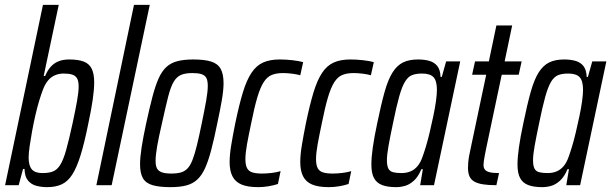

<svg xmlns="http://www.w3.org/2000/svg" viewBox="-20 -763 2518 791"><path d="M174 8Q151 8 130 2.5Q109 -3 95.5 -19Q82 -35 81 -67H75L57 0H1L157 -743H222L160 -450H166Q176 -474 190 -489Q204 -504 222.5 -511Q241 -518 265 -518Q302 -518 324.5 -509.5Q347 -501 357.5 -480.5Q368 -460 368 -424Q368 -394 362 -352.5Q356 -311 344 -255Q328 -175 312 -123.5Q296 -72 277.5 -43.5Q259 -15 234 -3.5Q209 8 174 8ZM154 -50Q181 -50 198 -56.5Q215 -63 228 -83.5Q241 -104 252.5 -145Q264 -186 279 -255Q291 -311 297.5 -347.5Q304 -384 304 -407Q304 -430 297 -441Q290 -452 276.5 -456Q263 -460 242 -460Q223 -460 206.5 -453Q190 -446 178 -431.5Q166 -417 157 -394Q150 -376 141.5 -348Q133 -320 125.5 -287Q118 -254 112 -221Q106 -188 102 -160Q98 -132 98 -113Q98 -81 111 -65.5Q124 -50 154 -50Z M377 0 532 -743H597L440 0Z M682 8Q637 8 609 0Q581 -8 569 -28.5Q557 -49 557 -86Q557 -115 563.5 -156.5Q570 -198 582 -254Q596 -318 608 -364Q620 -410 633.5 -440Q647 -470 665.5 -487Q684 -504 711 -511Q738 -518 776 -518Q822 -518 849.5 -509.5Q877 -501 889 -479.5Q901 -458 901 -420Q901 -392 894 -351Q887 -310 875 -254Q862 -190 850 -144.5Q838 -99 824.5 -69.5Q811 -40 792.5 -23Q774 -6 747.5 1Q721 8 682 8ZM685 -48Q709 -48 725 -52.5Q741 -57 752.5 -69Q764 -81 773 -104Q782 -127 791 -163.5Q800 -200 811 -254Q823 -312 829.5 -349Q836 -386 836 -409Q836 -431 830 -442Q824 -453 810 -457.5Q796 -462 773 -462Q744 -462 726 -454.5Q708 -447 695.5 -426Q683 -405 672.5 -363.5Q662 -322 647 -254Q634 -198 627.5 -161Q621 -124 621 -100Q621 -79 627.5 -68Q634 -57 648.5 -52.5Q663 -48 685 -48Z M1044 8Q1000 8 974.5 -3Q949 -14 937.5 -37Q926 -60 926 -95Q926 -125 932.5 -164.5Q939 -204 949 -254Q965 -331 980.5 -382Q996 -433 1016 -463Q1036 -493 1064 -505.5Q1092 -518 1132 -518Q1158 -518 1184.5 -515Q1211 -512 1229 -507L1217 -453Q1203 -457 1183 -459.5Q1163 -462 1146 -462Q1118 -462 1099 -454Q1080 -446 1066 -424Q1052 -402 1040 -361.5Q1028 -321 1015 -256Q1004 -204 997.5 -168Q991 -132 991 -107Q991 -83 998 -70Q1005 -57 1020.5 -52.5Q1036 -48 1059 -48Q1078 -48 1099 -50.5Q1120 -53 1136 -58L1125 -5Q1107 1 1085.5 4.5Q1064 8 1044 8Z M1335 8Q1291 8 1265.5 -3Q1240 -14 1228.5 -37Q1217 -60 1217 -95Q1217 -125 1223.5 -164.5Q1230 -204 1240 -254Q1256 -331 1271.5 -382Q1287 -433 1307 -463Q1327 -493 1355 -505.5Q1383 -518 1423 -518Q1449 -518 1475.5 -515Q1502 -512 1520 -507L1508 -453Q1494 -457 1474 -459.5Q1454 -462 1437 -462Q1409 -462 1390 -454Q1371 -446 1357 -424Q1343 -402 1331 -361.5Q1319 -321 1306 -256Q1295 -204 1288.5 -168Q1282 -132 1282 -107Q1282 -83 1289 -70Q1296 -57 1311.5 -52.5Q1327 -48 1350 -48Q1369 -48 1390 -50.5Q1411 -53 1427 -58L1416 -5Q1398 1 1376.5 4.5Q1355 8 1335 8Z M1612 8Q1577 8 1554.5 -0.5Q1532 -9 1521 -29Q1510 -49 1510 -85Q1510 -115 1516 -157Q1522 -199 1534 -255Q1550 -333 1564.5 -384.5Q1579 -436 1597.5 -465Q1616 -494 1641 -506Q1666 -518 1702 -518Q1729 -518 1749.5 -512Q1770 -506 1782 -490.5Q1794 -475 1795 -446H1800L1818 -510H1876L1768 0H1711L1722 -66H1716Q1703 -35 1685.5 -19Q1668 -3 1649.5 2.5Q1631 8 1612 8ZM1634 -50Q1655 -50 1671.5 -57Q1688 -64 1700.5 -79Q1713 -94 1721 -118Q1727 -134 1735 -160.5Q1743 -187 1750.5 -219Q1758 -251 1765 -284Q1772 -317 1776 -345.5Q1780 -374 1780 -393Q1780 -430 1766 -445Q1752 -460 1719 -460Q1694 -460 1677.5 -453.5Q1661 -447 1648.5 -426.5Q1636 -406 1624.5 -365Q1613 -324 1599 -255Q1587 -198 1580.5 -161.5Q1574 -125 1574 -103Q1574 -80 1580 -68.5Q1586 -57 1599.5 -53.5Q1613 -50 1634 -50Z M2025 0Q1993 0 1970.5 -3.5Q1948 -7 1934 -15Q1920 -23 1914 -37Q1908 -51 1908 -72Q1908 -81 1909 -93.5Q1910 -106 1913 -122.5Q1916 -139 1921 -161L1983 -455H1925L1937 -510H1994L2025 -658H2090L2059 -510H2129L2117 -455H2047L1983 -152Q1980 -138 1977.5 -124.5Q1975 -111 1973.5 -100.5Q1972 -90 1972 -83Q1972 -72 1977.5 -64.5Q1983 -57 1997 -53.5Q2011 -50 2036 -50Z M2214 8Q2179 8 2156.5 -0.5Q2134 -9 2123 -29Q2112 -49 2112 -85Q2112 -115 2118 -157Q2124 -199 2136 -255Q2152 -333 2166.5 -384.5Q2181 -436 2199.5 -465Q2218 -494 2243 -506Q2268 -518 2304 -518Q2331 -518 2351.5 -512Q2372 -506 2384 -490.5Q2396 -475 2397 -446H2402L2420 -510H2478L2370 0H2313L2324 -66H2318Q2305 -35 2287.5 -19Q2270 -3 2251.5 2.5Q2233 8 2214 8ZM2236 -50Q2257 -50 2273.5 -57Q2290 -64 2302.5 -79Q2315 -94 2323 -118Q2329 -134 2337 -160.5Q2345 -187 2352.5 -219Q2360 -251 2367 -284Q2374 -317 2378 -345.5Q2382 -374 2382 -393Q2382 -430 2368 -445Q2354 -460 2321 -460Q2296 -460 2279.5 -453.5Q2263 -447 2250.5 -426.5Q2238 -406 2226.5 -365Q2215 -324 2201 -255Q2189 -198 2182.5 -161.5Q2176 -125 2176 -103Q2176 -80 2182 -68.5Q2188 -57 2201.5 -53.5Q2215 -50 2236 -50Z"/></svg>

Font: Saira ExtraCondensed
Style: Italic
Weight: 400
Width: 2
Italic angle: -12°
Designer: Hector Gatti with collaboration of the Omnibus-Type team
Foundry: Omnibus-Type
Version: Version 1.101